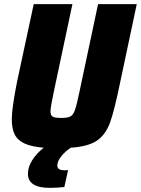

<svg xmlns="http://www.w3.org/2000/svg" viewBox="-20 -708 681 928"><path d="M641 -688 561 -311Q533 -174 512 -116Q491 -58 449.5 -29Q408 0 322 6Q296 23 276.5 47Q257 71 257 92Q257 103 265 109Q273 115 294 115L309 114L291 196Q255 200 221 200Q115 200 115 132Q115 100 135 67.5Q155 35 191 6Q132 1 98.5 -14.5Q65 -30 51 -58Q37 -86 37 -132Q37 -184 62 -311L143 -688H330L241 -269Q224 -190 224 -170Q224 -150 235 -144Q246 -138 276 -138Q308 -138 321 -145.5Q334 -153 342.5 -177Q351 -201 365 -269L454 -688Z"/></svg>

Font: Saira Semi Condensed ExtraBold
Style: Italic
Weight: 800
Width: 4
Italic angle: -12°
Designer: Hector Gatti with collaboration of the Omnibus-Type team
Foundry: Omnibus-Type
Version: Version 1.001; ttfautohint (v1.8)